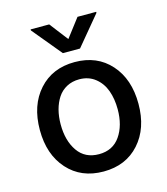

<svg xmlns="http://www.w3.org/2000/svg" viewBox="-115 -856 832 956"><g transform="rotate(-15 301.0 -378.0)"><path d="M46.9 -270Q46.9 -397.5 116.5 -475.1Q186 -552.7 301.3 -552.7Q416.5 -552.7 485.8 -475.1Q555.2 -397.5 555.2 -270Q555.2 -143.6 485.8 -66.2Q416.5 11.2 301.3 11.2Q186 11.2 116.5 -66.2Q46.9 -143.6 46.9 -270ZM301.3 -78.1Q372.6 -78.1 410.4 -132.6Q448.2 -187 448.2 -270.5Q448.2 -324.2 432.6 -367.2Q417 -410.2 383.1 -437Q349.1 -463.9 301.3 -463.9Q264.6 -463.9 236.1 -448.5Q207.5 -433.1 189.9 -406.2Q172.4 -379.4 163.3 -345Q154.3 -310.5 154.3 -270.5Q154.3 -186.5 191.9 -132.3Q229.5 -78.1 301.3 -78.1ZM228 -766.6 301.3 -671.4 374 -766.6H470.2V-761.2L345.2 -610.8H256.8L132.3 -761.2V-766.6Z"/></g></svg>

Font: Karasuma Gothic
Style: Regular
Weight: 500
Designer: Rasmus Andersson / Ryoko Nishizuka
Foundry: Genbu
Version: Version 1.00